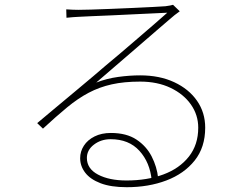

<svg xmlns="http://www.w3.org/2000/svg" viewBox="-20 -751 1040 800"><path d="M256 -712Q269 -711 283.5 -710.5Q298 -710 307 -710Q322 -710 358.5 -711Q395 -712 442 -714Q489 -716 535.5 -718Q582 -720 618 -722Q654 -724 669 -725Q683 -727 688.5 -728Q694 -729 701 -731L729 -704Q719 -697 707.5 -688Q696 -679 685 -669Q668 -655 632 -623.5Q596 -592 550.5 -553Q505 -514 460.5 -475.5Q416 -437 381 -407Q425 -424 472.5 -430.5Q520 -437 564 -437Q645 -437 706 -408.5Q767 -380 801 -331Q835 -282 835 -219Q835 -137 791 -82Q747 -27 673 1Q599 29 508 29Q442 29 399 12.5Q356 -4 335 -31.5Q314 -59 314 -92Q314 -120 329.5 -144Q345 -168 374 -182.5Q403 -197 442 -197Q507 -197 548.5 -169.5Q590 -142 612 -99Q634 -56 639 -9L612 0Q605 -74 561 -122.5Q517 -171 441 -171Q401 -171 371.5 -148.5Q342 -126 342 -93Q342 -48 388.5 -23.5Q435 1 507 1Q593 1 660.5 -24Q728 -49 767 -98.5Q806 -148 806 -219Q806 -272 775.5 -315.5Q745 -359 690.5 -385Q636 -411 564 -411Q497 -411 445.5 -399.5Q394 -388 349.5 -364.5Q305 -341 259.5 -303.5Q214 -266 159 -215L135 -238Q171 -268 212 -302.5Q253 -337 293.5 -370.5Q334 -404 368 -433Q402 -462 423 -480Q444 -497 478.5 -526.5Q513 -556 551.5 -589Q590 -622 624 -651.5Q658 -681 677 -698Q661 -697 623.5 -695.5Q586 -694 538.5 -691.5Q491 -689 444.5 -687Q398 -685 361 -683.5Q324 -682 309 -681Q296 -680 284 -679.5Q272 -679 257 -677Z"/></svg>

Font: Noto Sans JP
Style: Regular
Weight: 100
Designer: Ryoko NISHIZUKA 西塚涼子 (kana, bopomofo & ideographs); Paul D. Hunt (Latin, Greek & Cyrillic); Sandoll Communications 산돌커뮤니
Foundry: Adobe
Version: Version 2.004;hotconv 1.0.118;makeotfexe 2.5.65603